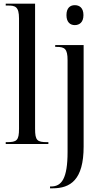

<svg xmlns="http://www.w3.org/2000/svg" viewBox="-20 -780 539 1040"><path d="M11 0H242V-10H236C181 -10 170 -19 170 -83V-760H11V-750H23C62 -750 83 -745 83 -680V-83C83 -19 71 -10 17 -10H11ZM385 -644C410 -644 432 -659 432 -698C432 -738 410 -752 385 -752C361 -752 340 -738 340 -698C340 -659 361 -644 385 -644ZM251 240H265C361 240 433 195 433 14V-536H279V-526H287C330 -526 346 -516 346 -454V43C346 187 314 230 257 230H251Z"/></svg>

Font: Noto Serif Display ExtraCondensed
Style: Regular
Weight: 400
Width: 2
Designer: Monotype Design Team
Foundry: Monotype Imaging Inc.
Version: Version 2.009